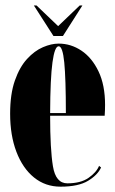

<svg xmlns="http://www.w3.org/2000/svg" viewBox="-20 -690 432 720"><path d="M207 10Q150 10 107.5 -24.5Q65 -59 41.5 -120.8Q18 -182.5 18 -263.5Q18 -337.5 35.8 -388Q53.5 -438.5 81.5 -469Q109.5 -499.5 141 -513Q172.5 -526.5 200 -526.5Q246 -526.5 285.5 -500Q325 -473.5 349.5 -422.2Q374 -371 374 -296.5Q374 -277 372.5 -256H168Q168 -130.5 178.5 -66.5Q189 -2.5 232.5 -2.5Q282.5 -2.5 312 -23Q341.5 -43.5 351.5 -68L359 -62Q346.5 -34 310.2 -12Q274 10 207 10ZM200 -516.5Q185 -516.5 176.8 -456.5Q168.5 -396.5 168 -266H227Q227 -395 221 -455.8Q215 -516.5 200 -516.5ZM180.5 -555 107 -669.5H117L198 -592L279 -669.5H289L216 -555Z"/></svg>

Font: Imbue 100pt Black
Style: Regular
Weight: 900
Designer: Tyler Finck
Foundry: Etcetera Type Company
Version: Version 1.102; ttfautohint (v1.8.3)